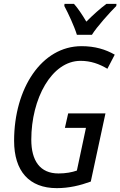

<svg xmlns="http://www.w3.org/2000/svg" viewBox="-20 -964 623 994"><path d="M378 -784H456C481 -825 550 -901 582 -933L583 -944H531C500 -921 464 -889 427 -852C404 -891 381 -924 363 -944H314L313 -933C333 -896 365 -827 378 -784ZM274 10C338 10 395 -4 450 -24L526 -377H333L316 -302H425L378 -81C353 -72 320 -66 283 -66C187 -66 142 -132 142 -241C142 -453 247 -649 397 -649C450 -649 494 -633 536 -608L574 -681C527 -708 472 -725 402 -725C196 -725 53 -507 53 -235C53 -78 131 10 274 10Z"/></svg>

Font: Noto Sans Display SemiCondensed
Style: Italic
Weight: 400
Width: 4
Italic angle: -12°
Designer: Monotype Design Team
Foundry: Monotype Imaging Inc.
Version: Version 1.900